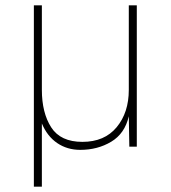

<svg xmlns="http://www.w3.org/2000/svg" viewBox="-20 -550 640 720"><path d="M107 150V-530H137V-213Q137 -127 172 -72.5Q207 -18 289 -18Q372 -18 417.5 -73Q463 -128 463 -213V-530H493V0H465L463 -114Q448 -49 397 -18.5Q346 12 281 12Q232 12 194.5 -13.5Q157 -39 137 -87V150Z"/></svg>

Font: Geist Mono Thin
Style: Regular
Weight: 100
Monospace: yes
Designer: Basement.studio, Andrés Briganti, Mateo Zaragoza
Foundry: Basement.studio, Vercel, Andrés Briganti, Guido Ferreyra, Mateo Zaragoza
Version: Version 1.500; ttfautohint (v1.8.4.7-5d5b)